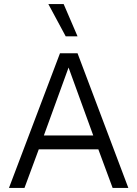

<svg xmlns="http://www.w3.org/2000/svg" viewBox="-20 -921 673 941"><path d="M609 0H532L462 -189H170L100 0H24L274 -660H360ZM195 -257H437L316 -590ZM292 -901 360 -743H302L217 -901Z"/></svg>

Font: Kantumruy Pro
Style: Regular
Weight: 400
Designer: Sovichet Tep
Foundry: Sovichet Tep
Version: Version 1.002